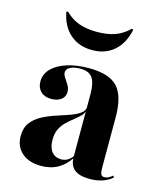

<svg xmlns="http://www.w3.org/2000/svg" viewBox="-100 -705 666 791"><g transform="rotate(15 233.5 -309.5)"><path d="M269.4 -208.9V-326.6Q269.4 -375.8 254 -396.8Q238.7 -417.7 203.2 -417.7Q176.6 -417.7 160.1 -409.3Q143.5 -400.8 143.5 -387.1Q143.5 -376.6 151.6 -364.5Q159.7 -352.4 167.7 -339.5Q175.8 -326.6 175.8 -310.5Q175.8 -290.3 159.7 -278.2Q143.5 -266.1 117.7 -266.1Q89.5 -266.1 73 -281.9Q56.5 -297.6 56.5 -324.2Q56.5 -355.6 79 -379Q101.6 -402.4 142.3 -415.7Q183.1 -429 236.3 -429Q322.6 -429 358.5 -390.7Q394.4 -352.4 394.4 -262.1V-208.9ZM148.4 11.3Q96.8 11.3 66.5 -15.3Q36.3 -41.9 36.3 -86.3Q36.3 -121.8 53.2 -144Q70.2 -166.1 96.8 -180.2Q123.4 -194.4 153.2 -204Q183.1 -213.7 209.7 -223Q236.3 -232.3 253.2 -244.4Q270.2 -256.5 270.2 -276.6L271 -260.5Q268.5 -245.2 256.9 -233.5Q245.2 -221.8 230.6 -210.5Q216.1 -199.2 201.2 -185.1Q186.3 -171 176.6 -152Q166.9 -133.1 166.9 -104.8Q166.9 -72.6 181.5 -54.4Q196 -36.3 221.8 -36.3Q237.1 -36.3 250 -44Q262.9 -51.6 271.8 -66.9V-56.5Q250.8 -23.4 220.2 -6Q189.5 11.3 148.4 11.3ZM394.4 -45.2Q394.4 -26.6 398.4 -19Q402.4 -11.3 412.9 -11.3Q421.8 -11.3 430.2 -15.7Q438.7 -20.2 447.6 -27.4L451.6 -20.2Q433.9 -4.8 410.1 3.2Q386.3 11.3 355.6 11.3Q312.1 11.3 290.7 -6Q269.4 -23.4 269.4 -58.9V-208.9H394.4ZM228.2 -504Q171.8 -504 134.3 -536.7Q96.8 -569.4 85.5 -629L91.9 -631.5Q117.7 -605.6 150.4 -593.5Q183.1 -581.5 228.2 -581.5Q273.4 -581.5 306 -593.5Q338.7 -605.6 364.5 -631.5L371 -629Q358.9 -569.4 321.8 -536.7Q284.7 -504 228.2 -504Z"/></g></svg>

Font: Playfair 144pt SemiCondensed ExtraBold
Style: Regular
Weight: 800
Width: 4
Designer: Claus Eggers Sørensen
Foundry: Claus Eggers Sørensen
Version: Version 2.203